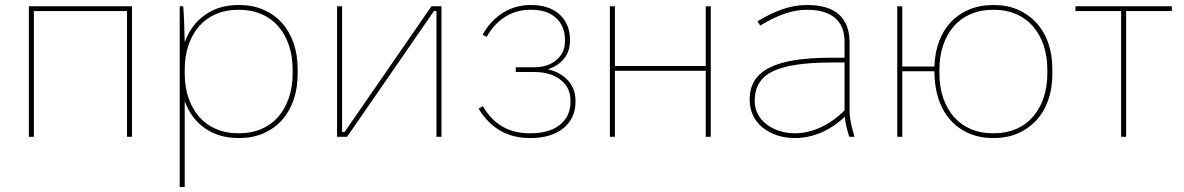

<svg xmlns="http://www.w3.org/2000/svg" viewBox="-20 -545 4719 765"><path d="M95 0H115V-501H486V0H506V-520H95Z M696 200H716V-142Q741 -73 796.5 -34Q852 5 930 5H934Q986 5 1029 -13.5Q1072 -32 1102.5 -65.5Q1133 -99 1149.5 -146Q1166 -193 1166 -251V-269Q1166 -327 1149.5 -374Q1133 -421 1102.5 -454.5Q1072 -488 1029 -506.5Q986 -525 934 -525H930Q852 -525 796.5 -485.5Q741 -446 716 -377Q715 -422 713.5 -459.5Q712 -497 710 -520H696ZM928 -14Q880 -14 840.5 -31Q801 -48 773.5 -79.5Q746 -111 731 -155Q716 -199 716 -253V-267Q716 -321 731 -365Q746 -409 773.5 -440.5Q801 -472 840.5 -489Q880 -506 928 -506H934Q982 -506 1021.5 -489Q1061 -472 1088.5 -440.5Q1116 -409 1131 -365Q1146 -321 1146 -267V-253Q1146 -199 1131 -155Q1116 -111 1088.5 -79.5Q1061 -48 1021.5 -31Q982 -14 934 -14Z M1323 0H1363L1709 -501H1719V0H1739V-520H1699L1353 -19H1343V-520H1323Z M2091 5H2095Q2136 5 2168.5 -5Q2201 -15 2224.5 -34Q2248 -53 2260.5 -79.5Q2273 -106 2273 -139V-143Q2273 -191 2243.5 -224Q2214 -257 2163 -269Q2204 -282 2227.5 -311.5Q2251 -341 2251 -383V-387Q2251 -419 2240 -444.5Q2229 -470 2209 -488Q2189 -506 2160.5 -515.5Q2132 -525 2097 -525H2094Q2034 -525 1984.5 -494.5Q1935 -464 1903 -407L1919 -398Q1949 -451 1993.5 -478.5Q2038 -506 2092 -506H2098Q2160 -506 2195.5 -473.5Q2231 -441 2231 -386V-380Q2231 -335 2197 -306Q2163 -277 2109 -277H2035V-258H2110Q2174 -258 2213.5 -227Q2253 -196 2253 -145V-139Q2253 -81 2210.5 -47.5Q2168 -14 2095 -14H2089Q2028 -14 1981.5 -41Q1935 -68 1904 -122L1887 -112Q1922 -54 1973 -24.5Q2024 5 2091 5Z M2410 0H2430V-263H2792V0H2812V-520H2792V-282H2430V-520H2410Z M3147 5Q3200 5 3251 -16.5Q3302 -38 3346 -80Q3348 -59 3353 -38Q3358 -17 3364 0H3385Q3377 -23 3371 -52.5Q3365 -82 3365 -105V-376Q3365 -449 3323 -487Q3281 -525 3196 -525H3194Q3147 -525 3098.5 -508.5Q3050 -492 2998 -460L3009 -443Q3061 -475 3106.5 -490.5Q3152 -506 3194 -506H3196Q3268 -506 3306.5 -474Q3345 -442 3345 -379V-315H3288Q3123 -315 3045 -275Q2967 -235 2967 -150V-148Q2967 -114 2980 -86Q2993 -58 3017 -38Q3041 -18 3074 -6.5Q3107 5 3147 5ZM3147 -14Q3113 -14 3083.5 -24Q3054 -34 3032.5 -51Q3011 -68 2999 -91.5Q2987 -115 2987 -142V-144Q2987 -226 3059.5 -261Q3132 -296 3295 -296H3345V-105Q3299 -60 3248.5 -37Q3198 -14 3147 -14Z M3936 5H3940Q3993 5 4035.5 -13.5Q4078 -32 4109 -65.5Q4140 -99 4156.5 -146Q4173 -193 4173 -251V-269Q4173 -327 4156.5 -374Q4140 -421 4109 -454.5Q4078 -488 4035.5 -506.5Q3993 -525 3940 -525H3936Q3885 -525 3842.5 -507.5Q3800 -490 3769.5 -458Q3739 -426 3722 -381Q3705 -336 3703 -280H3575V-520H3555V0H3575V-261H3703Q3703 -200 3719.5 -150.5Q3736 -101 3767 -66.5Q3798 -32 3841 -13.5Q3884 5 3936 5ZM3935 -14Q3887 -14 3847.5 -31Q3808 -48 3780.5 -79.5Q3753 -111 3738 -155Q3723 -199 3723 -253V-267Q3723 -321 3738 -365Q3753 -409 3780.5 -440.5Q3808 -472 3847.5 -489Q3887 -506 3935 -506H3941Q3989 -506 4028.5 -489Q4068 -472 4095.5 -440.5Q4123 -409 4138 -365Q4153 -321 4153 -267V-253Q4153 -199 4138 -155Q4123 -111 4095.5 -79.5Q4068 -48 4028.5 -31Q3989 -14 3941 -14Z M4447 0H4467V-501H4649V-520H4265V-501H4447Z"/></svg>

Font: Fixel Variable
Style: Regular
Weight: 100
Width: 3
Designer: AlfaBravo + MacPaw
Foundry: Kyrylo Tkachov, Marchela Mozhyna, Serhii Makarenko, Maria Weinstein, Zakhar Kryvoshyya
Version: Version 1.211